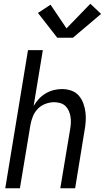

<svg xmlns="http://www.w3.org/2000/svg" viewBox="-20 -1002 558 1022"><path d="M8 0 129 -735H208L159 -438Q171 -458 187 -475.5Q203 -493 223.5 -505Q244 -517 266 -522.5Q288 -528 310 -528Q336 -528 360 -519.5Q384 -511 399.5 -493Q415 -475 423.5 -452Q432 -429 435 -404Q438 -379 436 -353Q434 -327 429 -301L380 0H301L353 -312Q356 -329 357 -346Q358 -363 355.5 -379.5Q353 -396 346.5 -411Q340 -426 329 -437Q318 -448 302 -453Q286 -458 268 -458Q246 -458 222.5 -449.5Q199 -441 181.5 -423Q164 -405 155 -382.5Q146 -360 142 -337L86 0ZM285 -801 182 -933 249 -977 334 -851 461 -982 518 -928 368 -801Z"/></svg>

Font: Iosevka SS04
Style: Italic
Weight: 400
Italic angle: -9°
Monospace: yes
Designer: Belleve Invis
Foundry: Belleve Invis
Version: Version 19.0.0; ttfautohint (v1.8.4)